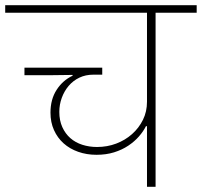

<svg xmlns="http://www.w3.org/2000/svg" viewBox="-40 -718 776 738"><path d="M525 -233H521Q511 -213 494 -193.5Q477 -174 453 -158Q429 -142 398.5 -132.5Q368 -123 331 -123Q293 -123 260.5 -134.5Q228 -146 204.5 -167Q181 -188 167.5 -218Q154 -248 154 -285Q154 -336 177.5 -372.5Q201 -409 239 -427V-430L158 -429H54V-458H353V-431H319Q289 -431 265 -419.5Q241 -408 224 -388Q207 -368 197.5 -342Q188 -316 188 -288Q188 -255 199.5 -229.5Q211 -204 230.5 -187Q250 -170 276.5 -161.5Q303 -153 333 -153Q372 -153 406.5 -166Q441 -179 467.5 -202.5Q494 -226 509.5 -257.5Q525 -289 525 -327V-669H-20V-698H716V-669H558V0H525Z"/></svg>

Font: IBM Plex Sans Devanagari ExtraLight
Style: Regular
Weight: 200
Designer: Mike Abbink, Paul van der Laan, Pieter van Rosmalen, Erin McLaughlin
Foundry: Bold Monday
Version: Version 1.1